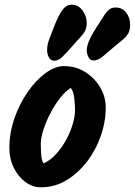

<svg xmlns="http://www.w3.org/2000/svg" viewBox="-20 -811 575 819"><path d="M285 -791Q314 -791 332 -766.5Q350 -742 350 -713Q350 -693 343 -679.5Q336 -666 323 -652.5Q310 -639 292 -618Q264 -586 246.5 -569Q229 -552 212 -552Q196 -552 188.5 -566.5Q181 -581 181 -596Q181 -618 187.5 -636.5Q194 -655 207 -688Q228 -744 245.5 -767.5Q263 -791 285 -791ZM473 -779Q501 -779 518 -757.5Q535 -736 535 -705Q535 -682 526.5 -667.5Q518 -653 502 -640.5Q486 -628 464 -609Q440 -588 419 -570.5Q398 -553 379 -553Q364 -553 357 -568Q350 -583 350 -596Q350 -610 357.5 -631Q365 -652 387 -687Q409 -721 421.5 -741Q434 -761 445 -770Q456 -779 473 -779ZM431 -353Q431 -292 410 -231.5Q389 -171 351 -121.5Q313 -72 263 -42Q213 -12 155 -12Q119 -12 88.5 -34.5Q58 -57 39 -95Q20 -133 20 -180Q20 -244 41.5 -306Q63 -368 98 -418.5Q133 -469 174 -499Q215 -529 253 -529Q304 -529 344 -503.5Q384 -478 407.5 -438Q431 -398 431 -353ZM282 -436Q260 -423 237.5 -394.5Q215 -366 196 -330Q177 -294 165.5 -258.5Q154 -223 154 -197Q154 -172 156 -148.5Q158 -125 166 -114Q195 -127 219 -153.5Q243 -180 261.5 -213.5Q280 -247 290 -281Q300 -315 300 -342Q300 -361 297 -390.5Q294 -420 282 -436Z"/></svg>

Font: Kalam Variable Light
Style: Regular
Weight: 300
Designer: Lipi Raval, Jonny Pinhorn
Foundry: Indian Type Foundry
Version: Version 3.000